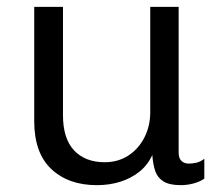

<svg xmlns="http://www.w3.org/2000/svg" viewBox="-20 -531 640 561"><path d="M263 10Q180 10 130 -37Q80 -84 80 -177V-511H164V-195Q164 -126 196.5 -91.5Q229 -57 286 -57Q325 -57 355 -76.5Q385 -96 402 -129.5Q419 -163 419 -203V-511H502V-85Q502 -69 510 -61Q518 -53 532 -53Q542 -53 553.5 -55.5Q565 -58 577 -67V-9Q564 0 545.5 5Q527 10 508 10Q475 10 457.5 -1Q440 -12 433.5 -31.5Q427 -51 425 -78Q411 -48 387 -29Q363 -10 331.5 0Q300 10 263 10Z"/></svg>

Font: Chivo Mono Light
Style: Regular
Weight: 300
Monospace: yes
Designer: Hector Gatti
Foundry: Omnibus-Type
Version: Version 1.008